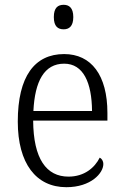

<svg xmlns="http://www.w3.org/2000/svg" viewBox="-20 -769 515 799"><path d="M245 -647C267 -647 285 -659 285 -698C285 -737 267 -749 245 -749C221 -749 204 -737 204 -698C204 -659 221 -647 245 -647ZM256 10C359 10 410 -49 410 -86C410 -100 403 -109 395 -113C374 -71 331 -34 265 -34C173 -34 119 -108 118 -267H427V-299C427 -456 360 -544 247 -544C124 -544 54 -451 54 -263C54 -89 130 10 256 10ZM363 -307H119C125 -431 164 -504 247 -504C327 -504 362 -425 363 -307Z"/></svg>

Font: Noto Serif Sinhala SemiCondensed Light
Style: Regular
Weight: 300
Width: 4
Designer: Jelle Bosma - Monotype Design Team
Foundry: Monotype Imaging Inc.
Version: Version 2.007